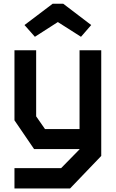

<svg xmlns="http://www.w3.org/2000/svg" viewBox="-20 -826 640 1062"><path d="M420 -548V-112H229L180 -182.5V-548H60V-160.5L168.5 -1.5H420V0L318 104H60V216.5H367.5L540 36.5V-548ZM329.5 -805.5 484.5 -687.5 428 -622.5 300 -704 173 -622.5 115.5 -687.5 271.5 -805.5Z"/></svg>

Font: Kode
Style: Regular
Weight: 400
Monospace: yes
Designer: Isa Ozler
Foundry: Kadena LLC
Version: Version 1.000;gftools[0.9.28]